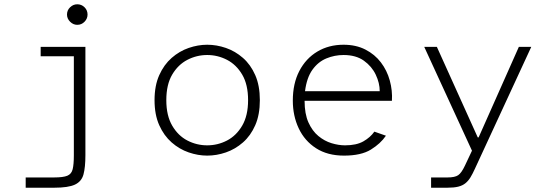

<svg xmlns="http://www.w3.org/2000/svg" viewBox="-20 -715 2568 897"><path d="M100 162V114H233Q275 114 294.5 106Q314 98 319.5 75.5Q325 53 325 11V-452H170V-496H379V10Q379 67 370 100Q361 133 330 147.5Q299 162 233 162ZM341 -599Q322 -599 307.5 -613.5Q293 -628 293 -647Q293 -667 307.5 -681Q322 -695 341 -695Q361 -695 375 -681Q389 -667 389 -647Q389 -628 375 -613.5Q361 -599 341 -599Z M948 12Q905 12 861.5 -3Q818 -18 782 -49.5Q746 -81 724 -130Q702 -179 702 -247Q702 -315 724 -364Q746 -413 782 -444.5Q818 -476 861.5 -491Q905 -506 948 -506Q992 -506 1035.5 -491Q1079 -476 1115 -444.5Q1151 -413 1172.5 -364Q1194 -315 1194 -247Q1194 -179 1172.5 -130Q1151 -81 1115 -49.5Q1079 -18 1035.5 -3Q992 12 948 12ZM948 -36Q997 -36 1040.5 -58.5Q1084 -81 1111.5 -128Q1139 -175 1139 -247Q1139 -320 1111.5 -366.5Q1084 -413 1040.5 -435.5Q997 -458 948 -458Q899 -458 855.5 -435.5Q812 -413 784.5 -366.5Q757 -320 757 -247Q757 -175 784.5 -128Q812 -81 855.5 -58.5Q899 -36 948 -36Z M1587 12Q1510 12 1456.5 -22.5Q1403 -57 1375.5 -115.5Q1348 -174 1348 -245Q1348 -325 1378.5 -383.5Q1409 -442 1462.5 -474Q1516 -506 1585 -506Q1643 -506 1687 -483.5Q1731 -461 1759.5 -423.5Q1788 -386 1801 -339Q1814 -292 1811 -244H1403Q1403 -183 1421 -143Q1439 -103 1467.5 -79.5Q1496 -56 1529 -46Q1562 -36 1592 -36Q1645 -36 1677.5 -54.5Q1710 -73 1729 -100L1783 -81Q1758 -44 1712.5 -16Q1667 12 1587 12ZM1405 -289H1754Q1754 -327 1735.5 -366Q1717 -405 1680 -431.5Q1643 -458 1585 -458Q1543 -458 1504.5 -442Q1466 -426 1439.5 -389Q1413 -352 1405 -289Z M1994 162V114H2071Q2105 114 2120.5 103.5Q2136 93 2152 59L2185 -11L1962 -496H2021L2212 -73H2216L2404 -496H2462L2198 75Q2188 97 2178 113.5Q2168 130 2154.5 141Q2141 152 2121 157Q2101 162 2070 162Z"/></svg>

Font: Atkinson Hyperlegible Mono ExtraLight
Style: Regular
Weight: 200
Monospace: yes
Designer: Elliott Scott, Megan Eiswerth, Linus Boman, Theodore Petrosky, Letters from Sweden
Foundry: Applied Design Works, Letters from Sweden
Version: Version 2.001